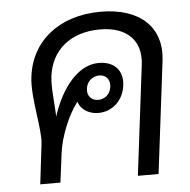

<svg xmlns="http://www.w3.org/2000/svg" viewBox="-48 -673 715 721"><g transform="rotate(-5 309.5 -313.0)"><path d="M93 -151 75 0H151L165 -109C172 -169 205 -251 241 -297C251 -264 284 -248 316 -248C369 -248 411 -287 418 -343C425 -400 391 -435 333 -435C255 -435 191 -354 157 -249C155 -300 147 -359 152 -400C164 -499 238 -560 349 -560C452 -560 505 -503 494 -415L443 0H521L573 -423C588 -548 505 -626 357 -626C201 -626 93 -539 77 -405C67 -327 100 -207 93 -151ZM281 -343C284 -369 305 -388 331 -388C357 -388 372 -369 369 -343C366 -316 346 -297 320 -297C294 -297 277 -316 281 -343Z"/></g></svg>

Font: TPK Tissa Web
Style: Italic
Weight: 400
Italic angle: -7°
Designer: Jacques Le Bailly, Suppakit Chalermlarp | Katatrad Co.,Ltd.
Foundry: Jacques Le Bailly, Cadson Demak Co.,Ltd.
Version: Version 5.000;Glyphs 3.1.2 (3151)